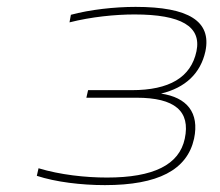

<svg xmlns="http://www.w3.org/2000/svg" viewBox="-20 -529 640 558"><path d="M363 -267H236L231 -245H377C488 -245 534 -206 517 -126C501 -50 426 -13 291 -13C228 -13 155 -21 92 -40L87 -18C142 0 216 9 285 9C439 9 524 -35 544 -126C560 -202 523 -246 448 -257C519 -274 563 -316 577 -380C595 -467 529 -509 374 -509C313 -509 241 -501 186 -486L182 -464C245 -480 315 -487 371 -487C507 -487 566 -452 551 -380C535 -304 472 -267 363 -267Z"/></svg>

Font: LT Wave Mono Thin
Style: Italic
Weight: 100
Designer: Daniel Lyons
Version: Version 2.5 (Glyphs App)